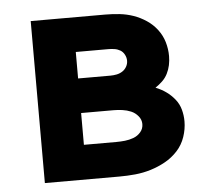

<svg xmlns="http://www.w3.org/2000/svg" viewBox="-43 -567 686 614"><g transform="rotate(-5 300.0 -260.0)"><path d="M77 0V-520H316Q339 -520 362 -517.5Q385 -515 406.5 -507.5Q428 -500 447.5 -487Q467 -474 481 -455.5Q495 -437 501.5 -415Q508 -393 508 -370Q508 -355 505 -341Q502 -327 495.5 -314Q489 -301 478.5 -291Q468 -281 456 -273Q474 -266 489.5 -255Q505 -244 517 -229Q529 -214 534 -195.5Q539 -177 539 -158Q539 -133 530.5 -108Q522 -83 504.5 -64Q487 -45 464.5 -32.5Q442 -20 417.5 -12.5Q393 -5 367.5 -2.5Q342 0 316 0ZM212 -324H316Q326 -324 336 -326Q346 -328 354.5 -333.5Q363 -339 368 -348Q373 -357 373 -367Q373 -377 368 -386.5Q363 -396 354.5 -401Q346 -406 336 -407.5Q326 -409 316 -409H212ZM212 -111H316Q330 -111 344 -112.5Q358 -114 371.5 -119Q385 -124 394.5 -135Q404 -146 404 -161Q404 -175 394.5 -186.5Q385 -198 372 -203.5Q359 -209 344.5 -211Q330 -213 316 -213H212Z"/></g></svg>

Font: Iosevka SS04 Heavy Extended
Style: Regular
Weight: 900
Width: 7
Monospace: yes
Designer: Belleve Invis
Foundry: Belleve Invis
Version: Version 19.0.0; ttfautohint (v1.8.4)